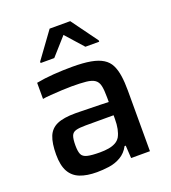

<svg xmlns="http://www.w3.org/2000/svg" viewBox="-135 -831 836 939"><g transform="rotate(-20 283.0 -361.5)"><path d="M209 8Q157 8 121.5 -6Q86 -20 68 -52.5Q50 -85 50 -141Q50 -200 64 -234.5Q78 -269 112 -284Q146 -299 208 -299Q218 -299 237.5 -298.5Q257 -298 282.5 -297.5Q308 -297 333.5 -296.5Q359 -296 380 -295V-319Q380 -358 375 -380Q370 -402 354.5 -412.5Q339 -423 310 -426Q281 -429 235 -429Q213 -429 183.5 -427.5Q154 -426 126 -424Q98 -422 83 -419V-503Q124 -511 173 -514.5Q222 -518 271 -518Q328 -518 366.5 -511Q405 -504 429 -489Q453 -474 465 -450Q477 -426 482 -392.5Q487 -359 487 -316V0H389L385 -66H379Q362 -34 333.5 -17.5Q305 -1 272 3.5Q239 8 209 8ZM256 -78Q281 -78 301.5 -81.5Q322 -85 337.5 -93.5Q353 -102 362 -117Q371 -134 375.5 -156Q380 -178 380 -208V-226H234Q201 -226 183.5 -221Q166 -216 160 -200Q154 -184 154 -151Q154 -120 161 -104.5Q168 -89 190.5 -83.5Q213 -78 256 -78ZM132 -588V-595L231 -731H338L437 -595V-588H365L284 -679L203 -588Z"/></g></svg>

Font: Saira Thin Medium
Style: Regular
Weight: 500
Version: Version 1.101